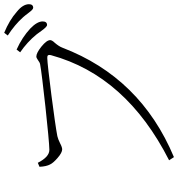

<svg xmlns="http://www.w3.org/2000/svg" viewBox="13 -836 848 914"><g transform="rotate(-90 437.0 -379.0)"><path d="M146 25C399 -81 572 -258 667 -506C671 -517 679 -529 690 -542C699 -551 703 -559 703 -564C703 -575 693 -589 672 -606C652 -622 636 -630 625 -630C621 -630 616 -628 609 -623C601 -617 594 -613 588 -612C545 -603 225 -568 181 -568C158 -568 138 -586 119 -623L100 -615C101 -593 105 -576 111 -565C116 -554 127 -542 142 -529C159 -514 173 -507 183 -507C189 -507 199 -510 212 -517C226 -524 237 -528 246 -530C299 -541 586 -578 618 -578C625 -578 629 -577 630 -575C633 -572 633 -567 631 -559C566 -322 400 -135 131 2ZM775 -579C786 -579 792 -586 792 -600C792 -617 781 -637 758 -659C731 -684 698 -706 658 -724L645 -707C677 -685 706 -659 731 -628C735 -623 740 -615 747 -606C760 -588 769 -579 775 -579ZM857 -645C868 -645 874 -652 874 -665C874 -684 862 -704 838 -723C811 -747 777 -767 738 -783L725 -766C759 -744 788 -720 812 -693C817 -687 824 -679 832 -668C843 -653 851 -645 857 -645Z"/></g></svg>

Font: AllPunType ExtraLight
Style: Regular
Weight: 280
Version: 1.0